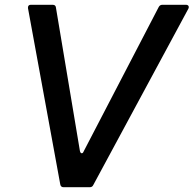

<svg xmlns="http://www.w3.org/2000/svg" viewBox="-20 -783 810 803"><path d="M370 -9Q366 0 355 0H246Q234 0 232 -12L97 -749V-751Q97 -763 109 -763H200Q213 -763 214 -751L314 -153Q316 -142 322 -142Q327 -142 330 -150L644 -754Q649 -763 659 -763H757Q765 -763 768 -758.5Q771 -754 768 -747Z"/></svg>

Font: Open Sauce Two Medium Italic
Style: Regular
Weight: 500
Italic angle: -10°
Designer: Alfredo Marco Pradil
Foundry: Creative Sauce Fz LLC
Version: Version 1.477